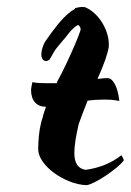

<svg xmlns="http://www.w3.org/2000/svg" viewBox="-20 -497 383 563"><path d="M146 -253Q147 -256 149 -260Q163 -286 173 -307Q205 -375 216 -408Q218 -418 209 -424Q197 -418 183 -401Q173 -388 157.5 -370Q142 -352 138 -344.5Q134 -337 130.5 -331Q127 -325 125 -322Q114 -314 106 -322Q100 -329 101.5 -342.5Q103 -356 111 -373Q154 -436 180 -457Q190 -466 200 -471V-473Q217 -478 229 -476Q244 -470 257.5 -457.5Q271 -445 280.5 -429Q290 -413 295 -395.5Q300 -378 299 -360Q294 -328 266 -266H270Q286 -268 295 -268Q307 -268 316.5 -251Q326 -234 330 -201Q314 -204 304 -204.5Q294 -205 286 -205Q260 -205 237 -202Q223 -167 211 -134Q198 -79 198 -48Q198 -4 231 1Q261 -3 288 -14Q315 -25 336 -42Q342 -33 343 -27Q337 -18 322.5 -6Q308 6 291 17.5Q274 29 258 37Q242 45 234 46Q209 45 184 35Q159 25 138.5 10Q118 -5 105 -23.5Q92 -42 92 -60Q92 -77 94 -98.5Q96 -120 101 -139Q103 -147 106 -155V-157Q110 -171 115 -184H114Q94 -184 82.5 -197Q71 -210 71 -234Q71 -237 72.5 -244.5Q74 -252 75 -256Q86 -254 95 -253.5Q104 -253 120 -253Z"/></svg>

Font: Sweet Mavka Script
Style: Regular
Weight: 500
Designer: Pablo Impallari/Anastassiya Vishnevskaya
Foundry: Pablo Impallari/ Anastassiya Vishnevskaya
Version: Version 2.0/www.impallari.com/   behance.net/sweetcherry